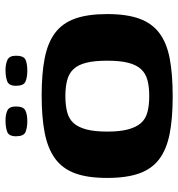

<svg xmlns="http://www.w3.org/2000/svg" viewBox="5 -644 646 696"><g transform="rotate(-90 328.0 -296.0)"><path d="M327 7Q247 7 191 -4Q135 -15 99.5 -41.5Q64 -68 47.5 -114Q31 -160 31 -230Q31 -302 48 -347.5Q65 -393 101.5 -419.5Q138 -446 194.5 -457Q251 -468 330 -468Q409 -468 465 -457Q521 -446 556.5 -419.5Q592 -393 608.5 -347Q625 -301 625 -230Q625 -159 608 -113Q591 -67 555 -40.5Q519 -14 462.5 -3.5Q406 7 327 7ZM328 -78Q361 -78 385.5 -84.5Q410 -91 425.5 -108Q441 -125 448.5 -154.5Q456 -184 456 -230Q456 -277 448.5 -306.5Q441 -336 425.5 -352.5Q410 -369 385.5 -375.5Q361 -382 328 -382Q294 -382 269.5 -375.5Q245 -369 230 -352.5Q215 -336 207 -306.5Q199 -277 199 -230Q199 -184 207 -154.5Q215 -125 230 -108Q245 -91 269.5 -84.5Q294 -78 328 -78ZM420 -520Q396 -520 380.5 -526.5Q365 -533 365 -561Q365 -587 381.5 -593Q398 -599 422 -599Q444 -599 459 -592Q474 -585 474 -561Q474 -533 459.5 -526.5Q445 -520 420 -520ZM237 -520Q213 -520 197.5 -526.5Q182 -533 182 -561Q182 -587 198.5 -593Q215 -599 239 -599Q262 -599 276 -592Q290 -585 290 -561Q290 -534 275.5 -527Q261 -520 237 -520Z"/></g></svg>

Font: Genos
Style: Bold
Weight: 700
Designer: Robert E. Leuschke
Foundry: Robert E. Leuschke
Version: Version 1.010